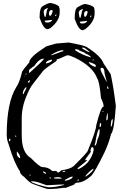

<svg xmlns="http://www.w3.org/2000/svg" viewBox="-20 -1230 817 1299"><path d="M444.3 -942.4Q546.9 -923.8 564.5 -913.1Q662.1 -852.5 680.7 -800.8L728.5 -728.5Q745.1 -659.2 763.7 -514.6Q752.9 -345.7 731.4 -323.2Q715.8 -260.7 687.5 -200.2Q623 -67.4 596.7 -40Q544.9 5.9 501 5.9Q482.4 10.7 482.4 18.6L421.9 42L414.1 40Q355.5 48.8 323.2 48.8H305.7Q293.9 48.8 202.1 14.6Q179.7 5.9 143.6 -33.2Q114.3 -52.7 114.3 -72.3Q77.1 -125 41 -245.1Q27.3 -284.2 27.3 -293L25.4 -315.4Q25.4 -538.1 90.8 -641.6Q112.3 -671.9 129.9 -746.1Q137.7 -759.8 177.7 -807.6Q177.7 -841.8 284.2 -910.2Q284.2 -916 360.4 -935.5ZM537.1 -908.2V-901.4Q577.1 -877 585.9 -877V-878.9Q553.7 -908.2 542 -908.2ZM487.3 -892.6V-890.6Q534.2 -858.4 594.7 -841.8V-844.7Q585 -857.4 558.6 -867.2Q558.6 -873 517.6 -887.7Q509.8 -896.5 497.1 -896.5H490.2ZM325.2 -855.5Q331.1 -855.5 391.6 -878.9L408.2 -883.8V-890.6H407.2Q376 -890.6 325.2 -858.4ZM127 -427.7V-313.5Q127 -196.3 188.5 -161.1Q249 -99.6 266.6 -99.6Q306.6 -99.6 332 -74.2L343.8 -72.3L359.4 -74.2L371.1 -62.5H373Q380.9 -62.5 393.6 -77.1Q457 -86.9 478.5 -106.4Q574.2 -201.2 574.2 -210.9Q630.9 -349.6 630.9 -381.8Q663.1 -507.8 678.7 -507.8H680.7V-514.6Q680.7 -530.3 663.1 -566.4Q653.3 -677.7 637.7 -699.2Q609.4 -778.3 490.2 -837.9Q452.1 -855.5 441.4 -855.5H432.6Q375 -829.1 366.2 -829.1Q362.3 -829.1 362.3 -817.4Q283.2 -765.6 270.5 -749L205.1 -665Q181.6 -635.7 162.1 -586.9Q127 -508.8 127 -427.7ZM175.8 -739.3V-737.3H179.7Q277.3 -824.2 277.3 -833H275.4Q244.1 -833 210 -781.2Q204.1 -781.2 189.5 -766.6Q175.8 -766.6 175.8 -739.3ZM605.5 -824.2V-822.3H615.2V-824.2L610.4 -829.1ZM291 -801.8V-800.8H293.9Q332 -809.6 332 -824.2L330.1 -826.2H326.2Q291 -818.4 291 -801.8ZM581.1 -810.5Q581.1 -794.9 619.1 -778.3H624Q628.9 -778.3 628.9 -785.2Q628.9 -796.9 581.1 -810.5ZM660.2 -766.6V-760.7Q660.2 -749 701.2 -675.8H702.1V-677.7L687.5 -733.4Q687.5 -771.5 668 -771.5H665ZM152.3 -728.5V-726.6H159.2V-732.4H155.3ZM145.5 -716.8V-711.9L148.4 -714.8V-716.8ZM168.9 -677.7V-671.9H172.9V-670.9Q181.6 -670.9 181.6 -685.5V-687.5H179.7ZM706.1 -646.5 704.1 -644.5V-643.6L708 -627.9H712.9V-639.6ZM134.8 -603.5V-595.7L138.7 -591.8Q138.7 -596.7 157.2 -629.9L159.2 -639.6H155.3Q139.6 -627 134.8 -603.5ZM673.8 -477.5V-472.7H676.8L680.7 -475.6V-477.5ZM706.1 -463.9Q699.2 -442.4 699.2 -418V-416H701.2Q709 -418.9 709 -429.7V-455.1L708 -463.9ZM729.5 -379.9V-375H735.4Q743.2 -403.3 743.2 -418V-422.9H740.2Q731.4 -422.9 729.5 -379.9ZM654.3 -379.9V-371.1H660.2L665 -384.8L661.1 -398.4H660.2Q654.3 -398.4 654.3 -379.9ZM622.1 -245.1Q632.8 -245.1 639.6 -288.1Q654.3 -312.5 654.3 -349.6V-352.5L651.4 -356.4Q639.6 -356.4 624 -260.7L622.1 -258.8L620.1 -245.1ZM82 -309.6V-308.6L85.9 -304.7H86.9L90.8 -308.6V-309.6L86.9 -313.5H85.9ZM41 -288.1V-277.3L44.9 -274.4H47.9L49.8 -282.2V-289.1L45.9 -293ZM591.8 -212.9 594.7 -202.1Q555.7 -152.3 555.7 -145.5H564.5L565.4 -147.5H567.4L569.3 -145.5V-144.5L505.9 -92.8L503.9 -87.9H505.9L507.8 -85.9H509.8Q540 -96.7 574.2 -131.8Q606.4 -173.8 612.3 -209L613.3 -213.9V-222.7Q613.3 -231.4 606.4 -234.4H603.5Q596.7 -234.4 591.8 -212.9ZM93.8 -204.1V-190.4Q93.8 -172.9 111.3 -161.1H116.2V-165Q115.2 -183.6 95.7 -204.1ZM558.6 -40V-35.2H560.5Q612.3 -71.3 612.3 -87.9H608.4Q578.1 -65.4 558.6 -40ZM403.3 -69.3V-67.4H417L421.9 -72.3V-74.2H417Q404.3 -74.2 403.3 -69.3ZM270.5 -70.3Q270.5 -59.6 291 -53.7V-55.7Q291 -66.4 271.5 -70.3ZM179.7 -49.8V-44.9L182.6 -42H186.5V-44.9L181.6 -49.8ZM418.9 -12.7V-7.8H427.7Q471.7 -18.6 471.7 -35.2H468.8Q456.1 -35.2 418.9 -12.7ZM345.7 -28.3V-22.5L366.2 -21.5H396.5V-24.4Q396.5 -28.3 377.9 -31.2H366.2ZM312.5 -26.4 326.2 -21.5V-24.4Q325.2 -29.3 316.4 -29.3ZM503.9 -12.7V-7.8H509.8L514.6 -12.7L510.7 -15.6H507.8ZM191.4 -3.9V-1Q191.4 4.9 237.3 19.5Q296.9 37.1 314.5 37.1Q351.6 37.1 414.1 21.5V18.6H387.7L295.9 23.4L237.3 2.9Q213.9 -3.9 191.4 -3.9ZM320.3 -1210Q361.3 -1203.1 377.9 -1187.5Q383.8 -1175.8 383.8 -1164.1V-1144.5Q383.8 -1089.8 320.3 -1039.1L302.7 -1032.2Q274.4 -1032.2 248 -1109.4V-1116.2Q248 -1174.8 267.6 -1187.5Q305.7 -1210 320.3 -1210ZM275.4 -1150.4Q279.3 -1114.3 286.1 -1114.3Q290 -1116.2 297.9 -1162.1L302.7 -1170.9V-1175.8H301.8Q275.4 -1167 275.4 -1150.4ZM311.5 -1141.6V-1137.7Q311.5 -1125 318.4 -1123H320.3Q327.1 -1123 335.9 -1151.4V-1158.2L332 -1162.1H329.1Q313.5 -1162.1 311.5 -1141.6ZM352.5 -1123 354.5 -1121.1H359.4L361.3 -1129.9V-1132.8H359.4Q356.4 -1132.8 352.5 -1123ZM282.2 -1089.8Q282.2 -1082 291 -1078.1H306.6Q321.3 -1078.1 334 -1093.8V-1095.7ZM556.6 -1203.1Q597.7 -1196.3 615.2 -1180.7Q620.1 -1168.9 620.1 -1157.2V-1137.7Q620.1 -1083 556.6 -1032.2L540 -1025.4Q511.7 -1025.4 485.4 -1102.5V-1109.4Q485.4 -1168 503.9 -1180.7Q542 -1203.1 556.6 -1203.1ZM512.7 -1143.6Q516.6 -1107.4 522.5 -1107.4Q526.4 -1109.4 535.2 -1155.3L540 -1164.1V-1168.9H538.1Q512.7 -1160.2 512.7 -1143.6ZM548.8 -1134.8V-1130.9Q548.8 -1118.2 555.7 -1116.2H556.6Q564.5 -1116.2 572.3 -1144.5V-1151.4L569.3 -1155.3H565.4Q549.8 -1155.3 548.8 -1134.8ZM589.8 -1116.2 590.8 -1114.3H596.7L597.7 -1123V-1126H596.7Q592.8 -1126 589.8 -1116.2ZM519.5 -1083Q519.5 -1075.2 528.3 -1071.3H543Q558.6 -1071.3 570.3 -1086.9V-1088.9Z"/></svg>

Font: Love Ya Like A Sister
Style: Regular
Weight: 400
Designer: Kimberly Geswein
Foundry: Kimberly Geswein
Version: Version 1.002 2007